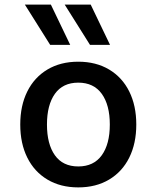

<svg xmlns="http://www.w3.org/2000/svg" viewBox="-20 -802 680 834"><path d="M68 -261Q68 -343 98.5 -404.5Q129 -466 186 -500Q243 -534 320 -534Q397 -534 454 -500Q511 -466 541.5 -404.5Q572 -343 572 -261Q572 -179 541.5 -117.5Q511 -56 454 -22Q397 12 320 12Q243 12 186 -22Q129 -56 98.5 -117.5Q68 -179 68 -261ZM457 -261Q457 -346 422 -394.5Q387 -443 320 -443Q253 -443 218.5 -394.5Q184 -346 184 -261Q184 -176 218.5 -127.5Q253 -79 320 -79Q387 -79 422 -127.5Q457 -176 457 -261ZM88 -782H201L285 -607H198ZM261 -782H374L458 -607H371Z"/></svg>

Font: Amiko SemiBold
Style: Regular
Weight: 600
Designer: Pablo Impallari, Rodrigo Fuenzalida, Andres Torresi
Foundry: Impallari Type
Version: Version 1.001; ttfautohint (v1.3)